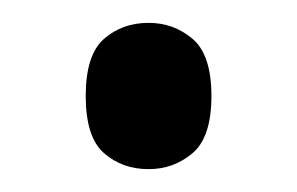

<svg xmlns="http://www.w3.org/2000/svg" viewBox="-20 -141 260 168"><path d="M110 7Q87 7 71 -7Q55 -21 55 -57Q55 -93 71 -107Q87 -121 110 -121Q132 -121 148.5 -107Q165 -93 165 -57Q165 -21 148.5 -7Q132 7 110 7Z"/></svg>

Font: Noto Serif Tamil Condensed
Style: Regular
Weight: 400
Width: 3
Designer: Indian Type Foundry, Tom Grace, and the Monotype Design Team
Foundry: Monotype Imaging Inc.
Version: Version 2.004; ttfautohint (v1.8.4.7-5d5b)